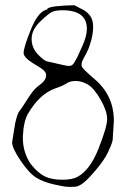

<svg xmlns="http://www.w3.org/2000/svg" viewBox="-20 -705 495 750"><path d="M195.3 -359.4Q134.8 -337.9 89.8 -261.7Q72.3 -232.4 69.3 -172.9V-166Q69.3 -109.4 100.6 -63.5H101.6V-62.5Q128.9 -28.3 155.8 -15.6Q182.6 -2.9 223.6 -2.9Q264.6 -2.9 285.2 -15.6Q333 -43 365.7 -126.5Q398.4 -210 398.4 -239.3V-241.2Q398.4 -271.5 372.6 -316.4Q346.7 -361.3 322.8 -375Q298.8 -388.7 276.4 -388.7Q253.9 -388.7 240.2 -379.4Q226.6 -370.1 195.3 -359.4ZM319.3 -592.8Q319.3 -664.1 225.6 -665Q199.2 -665 185.1 -659.2Q170.9 -653.3 137.7 -621.6Q104.5 -589.8 103.5 -554.7V-552.7Q103.5 -518.6 127.9 -492.7Q152.3 -466.8 166 -464.8Q240.2 -447.3 248.5 -447.3Q256.8 -447.3 261.7 -450.7Q266.6 -454.1 272.9 -465.3Q279.3 -476.6 282.2 -482.4Q285.2 -488.3 301.8 -525.4Q318.4 -562.5 319.3 -589.8ZM298.8 -669.9Q318.4 -661.1 331.1 -644.5Q343.8 -627.9 343.8 -601.1Q343.8 -574.2 335.4 -543.9Q327.1 -513.7 313 -488.8Q298.8 -463.9 298.8 -456.1V-447.3L299.8 -444.3Q303.7 -435.5 347.7 -397.5Q424.8 -333 424.8 -233.4L419.9 -156.2Q415 -137.7 400.9 -108.4Q386.7 -79.1 354.5 -41Q322.3 -2.9 304.7 10.3Q287.1 23.4 273.9 24.4Q260.7 25.4 245.1 24.9Q229.5 24.4 189.5 15.1Q149.4 5.9 122.1 -10.7Q94.7 -27.3 61 -76.7Q27.3 -126 27.3 -149.4L39.1 -222.7Q47.9 -261.7 55.2 -270Q62.5 -278.3 86.4 -316.4Q110.4 -354.5 126.5 -366.7Q142.6 -378.9 147.5 -383.8Q152.3 -388.7 156.2 -395.5Q160.2 -402.3 160.2 -411.6Q160.2 -420.9 151.4 -429.7Q141.6 -438.5 127.4 -446.8Q113.3 -455.1 110.4 -457Q72.3 -480.5 72.3 -498V-499Q73.2 -522.5 100.6 -589.8Q127.9 -657.2 160.2 -667L164.1 -668L166 -671.9Q179.7 -682.6 270.5 -684.6Z"/></svg>

Font: Drukaatie burti
Style: Thin
Weight: 100
Version: Version 0.14